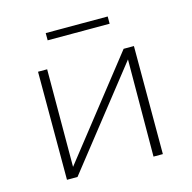

<svg xmlns="http://www.w3.org/2000/svg" viewBox="-93 -700 791 793"><g transform="rotate(-15 302.5 -304.0)"><path d="M435 -608V-577H170V-608ZM508 -462V0H468L470 -415L143 0H98V-462H137L136 -45L464 -462Z"/></g></svg>

Font: EauTestSC Light
Style: Regular
Weight: 300
Designer: Christian Thalmann (Catharsis Fonts)
Version: Version 0.001;PS 000.001;hotconv 1.0.88;makeotf.lib2.5.64775